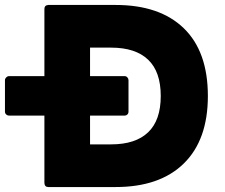

<svg xmlns="http://www.w3.org/2000/svg" viewBox="-108 -754 909 774"><path d="M395 -288H-72Q-78 -288 -83 -292.5Q-88 -297 -88 -304V-431Q-88 -437 -83 -442Q-78 -447 -72 -447H395Q401 -447 405.5 -442Q410 -437 410 -431V-304Q410 -297 405.5 -292.5Q401 -288 395 -288ZM340 -172Q438 -172 489 -220.5Q540 -269 540 -367Q540 -465 489 -513.5Q438 -562 340 -562H255V-172ZM358 0H87Q72 0 71 -16V-718Q71 -733 87 -734H358Q536 -734 633 -640Q730 -546 730 -367Q730 -190 633 -95Q536 0 358 0Z"/></svg>

Font: YamahaIndonesia935. App XBold
Style: Regular
Weight: 800
Designer: Dalton Maag Ltd
Foundry: Dalton Maag Ltd
Version: Version 1.002; January 01, 2024; Regular/Italic